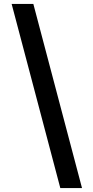

<svg xmlns="http://www.w3.org/2000/svg" viewBox="-20 -820 474 982"><path d="M288.5 142 39.5 -800H150.5L399.5 142Z"/></svg>

Font: Trispace Thin Medium
Style: Regular
Weight: 500
Version: Version 1.210